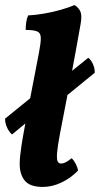

<svg xmlns="http://www.w3.org/2000/svg" viewBox="-33 -730 395 759"><path d="M136.4 9Q85.2 9 64.8 -16.2Q44.4 -41.4 44.9 -83Q44.9 -95.9 46.4 -111.6Q47.9 -127.3 51.9 -154.2Q55.8 -181.2 64.3 -226.3Q72.8 -271.5 86.5 -342.8Q100.2 -414.2 120.6 -519.4Q128.6 -560.2 128.3 -579.9Q128 -599.6 114.3 -605.6Q100.6 -611.7 68.6 -611.7Q68.6 -626.3 70.6 -641.6Q72.7 -656.8 78.2 -669Q107.3 -670.5 140.8 -676.2Q174.4 -681.9 206.1 -690.9Q237.9 -699.9 261.8 -710Q279.9 -698.2 285.7 -682.2Q291.4 -666.2 285.4 -633.5Q265.9 -522.6 245.4 -415Q224.9 -307.4 204.4 -203.1Q194.6 -151.4 192.6 -125.6Q190.7 -99.7 195.1 -91.6Q199.6 -83.5 208.1 -83.5Q216.5 -83.5 226.1 -88.1Q235.7 -92.8 250.2 -104.6Q259.2 -96.1 266.4 -82.3Q273.5 -68.5 275.5 -55.8Q246.8 -25.7 209.8 -8.4Q172.7 9 136.4 9ZM14.5 -198.3Q2.4 -209 -5.4 -226.5Q-13.1 -244 -13.1 -260.8L105.6 -357.2L216.7 -421.6L316 -501.7Q327.5 -492.5 334.8 -475.8Q342.1 -459.1 341.5 -442.4L203.5 -329.8L89.5 -260.4Z"/></svg>

Font: Vollkorn
Style: Italic
Weight: 400
Italic angle: -11°
Designer: Friedrich Althausen
Foundry: Friedrich Althausen
Version: Version 5.001